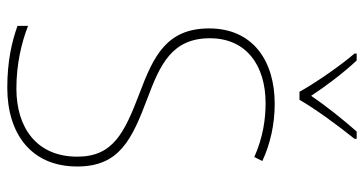

<svg xmlns="http://www.w3.org/2000/svg" viewBox="-256 -733 999 527"><g transform="rotate(90 243.5 -469.5)"><path d="M232 -792H254C279 -836 327 -901 361 -943V-949H341C306 -909 270 -864 243 -824C217 -864 179 -914 146 -949H127V-943C159 -906 207 -837 232 -792ZM437 -182C437 -298 363 -332 249 -375C159 -409 85 -441 85 -546C85 -648 162 -699 263 -699C307 -699 357 -692 411 -668L422 -690C375 -712 321 -724 265 -724C147 -724 58 -664 58 -544C58 -427 135 -391 236 -353C346 -311 410 -280 410 -182C410 -71 331 -15 223 -15C156 -15 97 -29 51 -47V-18C96 -2 149 10 221 10C345 10 437 -54 437 -182Z"/></g></svg>

Font: Noto Sans Arabic UI SmCn Th
Style: Regular
Weight: 100
Width: 4
Designer: Monotype Design Team, Nadine Chahine and Nizar Qandah
Foundry: Monotype Imaging Inc.
Version: Version 2.010